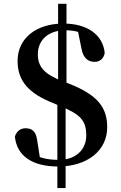

<svg xmlns="http://www.w3.org/2000/svg" viewBox="-20 -851 629 1000"><path d="M283 16.2C434.1 16.2 538.3 -66.4 538.3 -187.8C538.3 -290.2 490.2 -356.6 337.4 -416L305 -428.2C216 -463.5 177.1 -498.5 177.1 -568.1C177.1 -644.7 234.2 -693.1 319.6 -693.1C368.6 -693.1 403.7 -685.3 456.5 -651.2L382.7 -704.5L404 -599.6C413.8 -542.5 443.9 -528.9 473.8 -528.9C497.4 -528.9 519.4 -543.3 525.4 -574.7C516.4 -670.1 434.3 -728.3 310.9 -728.3C165.4 -728.3 71.5 -648.9 71.5 -533.7C71.5 -424.9 135 -362.9 255.6 -314.6L293.4 -298.6C399 -255.2 429.3 -223.4 429.3 -145.4C429.3 -72.5 375.8 -18.5 287.2 -18.5C215.7 -18.5 176.3 -31.5 123.7 -65.2L190.4 -13.5L173.4 -121.5C167.4 -166.7 146.8 -183 112.9 -183C89.1 -183 67.6 -170.3 57.5 -140.1C67.2 -41.5 144.5 16.2 283 16.2ZM278.7 128.4H321.7V-359.1H278.7ZM282.6 -359.1H326.3V-831.2H282.6Z"/></svg>

Font: Source Han Serif CN VF
Style: Regular
Weight: 250
Designer: Ryoko NISHIZUKA 西塚涼子 (kana & ideographs); Frank Grießhammer (Latin, Greek & Cyrillic); Wenlong ZHANG 张文龙 (bopomofo); San
Foundry: Adobe
Version: Version 2.002;hotconv 1.1.0;makeotfexe 2.6.0